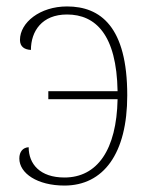

<svg xmlns="http://www.w3.org/2000/svg" viewBox="-20 -566 462 596"><path d="M180 10C301 10 375 -89 375 -270C375 -483 292 -546 188 -546C104 -546 42 -496 42 -442C42 -421 56 -412 76 -411C76 -469 110 -521 188 -521C277 -521 342 -458 345 -283H130V-258H345C342 -101 282 -15 180 -15C104 -15 69 -57 69 -109C51 -108 40 -95 40 -74C40 -28 96 10 180 10Z"/></svg>

Font: Noto Serif SemiCondensed Thin
Style: Regular
Weight: 100
Width: 4
Designer: Monotype Design Team
Foundry: Monotype Imaging Inc.
Version: Version 2.015